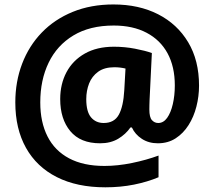

<svg xmlns="http://www.w3.org/2000/svg" viewBox="-20 -739 938 840"><path d="M850.8 -364.3Q850.8 -317.7 839.3 -272.8Q827.9 -227.9 805 -191.8Q782.1 -155.7 748.6 -133.9Q715.1 -112.1 670.4 -112.1Q630.5 -112.1 600.7 -131.5Q570.8 -151 556.9 -181.4H550.7Q530.2 -151.7 497.1 -131.9Q463.9 -112.1 418.2 -112.1Q331.8 -112.1 287.6 -165.2Q243.4 -218.3 243.4 -305.4Q243.4 -371.4 270.9 -423.1Q298.4 -474.8 351.1 -504.7Q403.8 -534.6 478.5 -534.6Q525.6 -534.6 570.8 -525.9Q616.1 -517.2 644.4 -507L634.4 -302.2Q634 -292.1 633.7 -280.9Q633.4 -269.8 633.4 -260.1Q633.4 -225.7 644.8 -213.3Q656.3 -200.9 672.2 -200.9Q695.2 -200.9 711.2 -223.3Q727.3 -245.8 736 -283.4Q744.8 -321 744.8 -365.3Q744.8 -447.3 713.1 -505.7Q681.4 -564.1 621.3 -595.7Q561.3 -627.3 477.7 -627.3Q372.9 -627.3 301.1 -583.9Q229.3 -540.6 192.8 -464.8Q156.2 -389 156.2 -290.9Q156.2 -204.5 187.9 -142.1Q219.5 -79.7 282.1 -46.4Q344.8 -13 436.7 -13Q494.6 -13 557.4 -25.9Q620.3 -38.8 673.6 -58.4V36.4Q625.1 56.8 566.1 68.7Q507.2 80.5 440.9 80.5Q316.8 80.5 228.6 35.8Q140.3 -8.8 93.7 -92.2Q47 -175.6 47 -291Q47 -382.2 76.9 -460.4Q106.8 -538.7 162.8 -596.6Q218.7 -654.5 298.1 -687Q377.5 -719.5 476.5 -719.5Q587.8 -719.5 671.9 -676.5Q755.9 -633.5 803.3 -554.1Q850.8 -474.7 850.8 -364.3ZM357.4 -305.2Q357.4 -250.4 378.3 -225.6Q399.2 -200.9 433.7 -200.9Q479.9 -200.9 499.8 -237.1Q519.7 -273.3 523.7 -344L529.1 -439.1Q518 -441.8 505.9 -443.3Q493.8 -444.8 480.2 -444.8Q436.6 -444.8 409.4 -425.1Q382.1 -405.3 369.7 -373.6Q357.4 -341.9 357.4 -305.2Z"/></svg>

Font: Noto Sans Symbols
Style: Regular
Weight: 400
Designer: Monotype Design Team
Foundry: Monotype Imaging Inc.
Version: Version 2.002